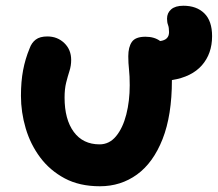

<svg xmlns="http://www.w3.org/2000/svg" viewBox="-20 -639 761 669"><path d="M328 10Q257 10 205.5 -17.5Q154 -45 120 -90.5Q86 -136 69.5 -192Q53 -248 53 -305Q53 -355 60.5 -394.5Q68 -434 83 -470Q90 -490 104.5 -501Q119 -512 145 -512Q180 -512 204 -489Q228 -466 228 -430Q228 -410 222 -391.5Q216 -373 210.5 -351Q205 -329 205 -299Q205 -223 237 -179.5Q269 -136 327 -136Q361 -136 384.5 -164.5Q408 -193 420 -240Q432 -287 432 -342Q432 -375 429.5 -397Q427 -419 427 -443Q427 -475 439.5 -493Q452 -511 487 -511Q518 -511 538 -496Q569 -500 569 -527Q569 -543 565.5 -552Q562 -561 562 -574Q562 -594 576.5 -606.5Q591 -619 619 -619Q665 -619 692 -592.5Q719 -566 719 -513Q719 -452 683.5 -411.5Q648 -371 579 -360Q579 -237 546.5 -154.5Q514 -72 457.5 -31Q401 10 328 10Z"/></svg>

Font: Shantell Sans Normal
Style: Bold
Weight: 700
Designer: Stephen Nixon, Anya Danilova, Shantell Martin
Foundry: Arrow Type
Version: Version 1.009;[a7da0bfa3]